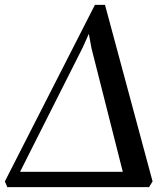

<svg xmlns="http://www.w3.org/2000/svg" viewBox="-33 -769 692 789"><path d="M-3 0 -13 -23.5 357 -749H398.5L594 -23.5L579.5 0ZM332 -630 306.5 -573 26 -16.5 28.5 -63H509.5L481.5 -24L343 -570.5Z"/></svg>

Font: Merriweather 144pt
Style: Italic
Weight: 400
Italic angle: -7.8°
Version: Version 2.101